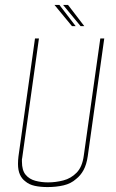

<svg xmlns="http://www.w3.org/2000/svg" viewBox="-20 -747 469 779"><path d="M173 12Q144 12 121 7Q98 2 83 -11Q69 -21 61 -38.5Q53 -56 53 -82Q53 -90 53.5 -97.5Q54 -105 55 -113L122 -591H138L70 -106Q70 -103 69 -101Q69 -95 69 -91Q69 -56 84 -38Q99 -20 123.5 -13.5Q148 -7 175 -7Q206 -7 237 -15Q268 -23 291 -46.5Q314 -70 320 -116L387 -591H403L336 -113Q331 -79 319 -57Q307 -35 289 -21Q268 -2 238 5Q208 12 173 12ZM307 -641 236 -727H256L322 -641ZM272 -641 201 -727H221L287 -641Z"/></svg>

Font: Alumni Sans Pinstripe
Style: Italic
Weight: 400
Italic angle: -8°
Designer: Robert E. Leuschke
Foundry: Robert E. Leuschke
Version: Version 1.010; ttfautohint (v1.8.4.7-5d5b)